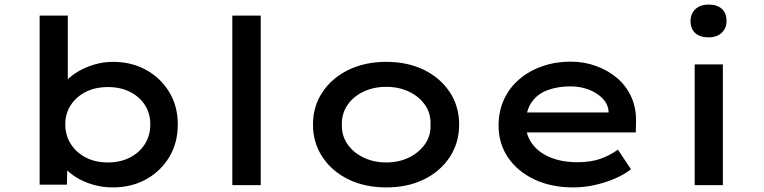

<svg xmlns="http://www.w3.org/2000/svg" viewBox="-20 -808 3333 838"><path d="M472 10Q427 10 386 -2Q345 -14 313.5 -33.5Q282 -53 261.5 -76.5Q241 -100 235 -121L275 -128L272 -2H153V-740H276V-405L243 -409Q248 -432 268 -454Q288 -476 319.5 -495Q351 -514 390.5 -526Q430 -538 473 -538Q554 -538 617.5 -503Q681 -468 718.5 -406.5Q756 -345 756 -265Q756 -185 719 -123Q682 -61 618 -25.5Q554 10 472 10ZM451 -99Q505 -99 547 -120.5Q589 -142 612.5 -179.5Q636 -217 636 -265Q636 -313 612.5 -349.5Q589 -386 547.5 -407Q506 -428 451 -428Q396 -428 354.5 -407Q313 -386 289 -349.5Q265 -313 265 -265Q265 -217 289 -179.5Q313 -142 354.5 -120.5Q396 -99 451 -99Z M994 0V-740H1118V0Z M1666 10Q1573 10 1501 -25Q1429 -60 1387.5 -122.5Q1346 -185 1346 -264Q1346 -344 1387.5 -406Q1429 -468 1501 -503Q1573 -538 1666 -538Q1759 -538 1830.5 -503Q1902 -468 1943 -406Q1984 -344 1984 -264Q1984 -185 1943 -122.5Q1902 -60 1830.5 -25Q1759 10 1666 10ZM1666 -99Q1721 -99 1765 -120.5Q1809 -142 1835 -179Q1861 -216 1859 -264Q1861 -313 1835 -350Q1809 -387 1765 -408Q1721 -429 1666 -429Q1611 -429 1566.5 -408Q1522 -387 1496.5 -349.5Q1471 -312 1472 -264Q1471 -216 1496.5 -179Q1522 -142 1566.5 -120.5Q1611 -99 1666 -99Z M2482 10Q2386 10 2312 -25Q2238 -60 2197 -121Q2156 -182 2156 -259Q2156 -323 2180 -374.5Q2204 -426 2247 -462.5Q2290 -499 2347.5 -519Q2405 -539 2470 -539Q2530 -539 2583 -519.5Q2636 -500 2675.5 -465.5Q2715 -431 2736 -383.5Q2757 -336 2756 -279L2755 -230H2250L2227 -317H2652L2636 -303V-325Q2632 -357 2608 -380.5Q2584 -404 2548 -417.5Q2512 -431 2470 -431Q2413 -431 2368.5 -414Q2324 -397 2299.5 -360.5Q2275 -324 2275 -268Q2275 -218 2303 -180Q2331 -142 2382 -121Q2433 -100 2500 -100Q2561 -100 2603.5 -116Q2646 -132 2677 -155L2734 -69Q2704 -46 2663.5 -28.5Q2623 -11 2576 -0.5Q2529 10 2482 10Z M3012 0V-527H3135V0ZM3073 -645Q3035 -645 3014.5 -663.5Q2994 -682 2994 -716Q2994 -748 3015 -768Q3036 -788 3073 -788Q3110 -788 3130.5 -769.5Q3151 -751 3151 -716Q3151 -685 3130 -665Q3109 -645 3073 -645Z"/></svg>

Font: Lexend Giga Medium
Style: Regular
Weight: 500
Designer: Bonnie Shaver-Troup, Thomas Jockin
Foundry: Lexend
Version: Version 1.007